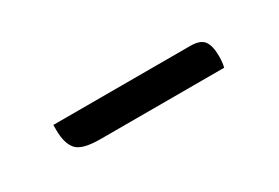

<svg xmlns="http://www.w3.org/2000/svg" viewBox="-7 -907 614 423"><g transform="rotate(-30 300.0 -695.5)"><path d="M104 -735H452Q478 -735 487 -722.5Q496 -710 496 -684Q496 -668 493 -656H178Q132 -656 118 -672Q104 -688 104 -722Z"/></g></svg>

Font: Recursive Sn Csl St
Style: Regular
Weight: 400
Version: Version 1.079;hotconv 1.0.112;makeotfexe 2.5.65598; ttfautoh